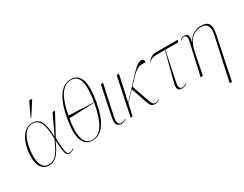

<svg xmlns="http://www.w3.org/2000/svg" viewBox="-103 -1454 2973 2343"><g transform="rotate(-30 1383.5 -282.5)"><path d="M294 -605 412 -788 413 -796C399 -808 382 -811 371 -787L287 -608ZM194 10C300 10 358 -92 410 -213H412C425 -19 431 6 486 6C506 6 530 -6 546 -19L542 -26C529 -16 511 -4 492 -4C445 -4 439 -26 429 -240L588 -536H554L426 -265H424C422 -466 372 -546 273 -546C161 -546 81 -442 58 -274C27 -56 111 10 194 10ZM193 -3C116 -3 59 -86 86 -274C106 -418 159 -536 271 -536C355 -536 410 -466 411 -241C345 -100 303 -3 193 -3Z M806 10C951 10 1037 -138 1079 -378C1122 -618 1090 -772 945 -772C800 -772 711 -619 669 -379C626 -139 661 10 806 10ZM1052 -386 701 -401C738 -616 812 -762 942 -762C1072 -762 1092 -616 1052 -386ZM808 1C678 1 656 -150 694 -366L1051 -381C1010 -150 938 1 808 1Z M1215 10C1234 10 1262 2 1281 -15L1278 -22C1259 -8 1242 0 1218 0C1155 0 1164 -64 1179 -137L1266 -536H1234L1151 -137C1130 -38 1139 10 1215 10Z M1345 0H1373L1409 -165L1530 -293L1600 -87C1624 -19 1634 6 1688 6C1710 6 1728 -1 1755 -19L1751 -26C1734 -13 1718 -4 1700 -4C1658 -4 1652 -33 1625 -109L1553 -317L1643 -411C1727 -499 1770 -502 1840 -492C1845 -519 1839 -543 1803 -543C1764 -543 1724 -509 1646 -426L1410 -173L1489 -536H1457Z M2063 6C2094 6 2117 -3 2139 -19L2135 -26C2122 -16 2102 -4 2075 -4C2036 -4 2029 -39 2043 -106L2126 -506H2306L2317 -536H2025C1944 -536 1922 -508 1890 -465L1894 -462C1926 -497 1944 -506 2012 -506H2120L2018 -114C2004 -62 1991 6 2063 6Z M2602 240H2634L2757 -357C2782 -482 2759 -542 2644 -542C2584 -542 2504 -515 2457 -426H2454C2475 -509 2457 -539 2411 -539C2390 -539 2372 -532 2347 -514L2351 -507C2380 -528 2394 -529 2403 -529C2433 -529 2443 -501 2433 -452L2331 0H2363L2424 -304C2447 -423 2507 -528 2641 -528C2732 -528 2756 -467 2732 -357Z"/></g></svg>

Font: Noto Serif Display Thin
Style: Italic
Weight: 100
Italic angle: -12°
Designer: Monotype Design Team
Foundry: Monotype Imaging Inc.
Version: Version 2.009